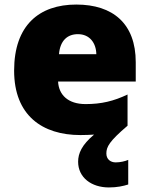

<svg xmlns="http://www.w3.org/2000/svg" viewBox="-20 -583 658 843"><path d="M447 91C447 62 459 38 540 -31V-168C479 -139 425 -126 356 -126C278 -126 238 -167 235 -225H576V-310C576 -479 476 -563 315 -563C152 -563 42 -472 42 -273C42 -76 166 10 333 10C355 10 375 9 393 8C339 53 323 91 323 127C323 197 382 240 458 240C494 240 521 234 543 227V119C529 125 508 130 488 130C465 130 447 116 447 91ZM322 -433C374 -433 402 -394 403 -345H239C244 -406 277 -433 322 -433Z"/></svg>

Font: Noto Sans Gujarati Black
Style: Regular
Weight: 900
Designer: Jelle Bosma - Monotype Design Team, Universal Thirst
Foundry: Monotype Imaging Inc.
Version: Version 2.106